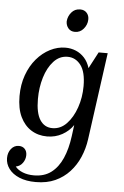

<svg xmlns="http://www.w3.org/2000/svg" viewBox="-62 -731 668 1034"><g transform="rotate(5 272.0 -213.5)"><path d="M6 145Q6 115 22.5 94.5Q39 74 64 74Q84 74 96 86.5Q108 99 108 120Q108 143 94 162.5Q80 182 57 186Q71 204 97.5 214.5Q124 225 158 225Q214 225 251.5 196.5Q289 168 311.5 117Q334 66 343 -3L351 -64Q329 -31 292 -10.5Q255 10 210 10Q162 10 124.5 -13.5Q87 -37 65.5 -82Q44 -127 44 -194Q44 -256 62.5 -307.5Q81 -359 113 -396.5Q145 -434 185.5 -454.5Q226 -475 268 -475Q298 -475 324.5 -464Q351 -453 371 -431Q391 -409 401 -376L448 -465H497L432 7Q425 57 405.5 102.5Q386 148 353.5 183.5Q321 219 276 239.5Q231 260 171 260Q119 260 82 244.5Q45 229 25.5 202.5Q6 176 6 145ZM144 -187Q144 -111 168 -74Q192 -37 235 -37Q279 -37 312 -71.5Q345 -106 364 -161Q383 -216 383 -277Q383 -354 355 -390.5Q327 -427 284 -427Q240 -427 208.5 -392.5Q177 -358 160.5 -303.5Q144 -249 144 -187ZM311 -564Q288 -564 275 -579.5Q262 -595 262 -617Q264 -644 282 -665.5Q300 -687 329 -687Q352 -687 365 -672Q378 -657 377 -635Q376 -608 357.5 -586Q339 -564 311 -564Z"/></g></svg>

Font: Brygada 1918 Medium
Style: Italic
Weight: 500
Italic angle: -8°
Designer: Mateusz Machalski | Borys Kosmynka | Przemek Hoffer
Foundry: NIEPODLEGLA 2018
Version: Version 3.006